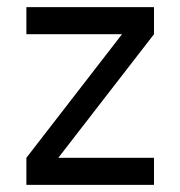

<svg xmlns="http://www.w3.org/2000/svg" viewBox="-20 -520 507 540"><path d="M54.2 0V-76.2L323.2 -423.8H54.2V-500H413.1V-423.8L144 -76.2H413.1V0Z"/></svg>

Font: Carme
Style: Regular
Weight: 400
Version: 1.000